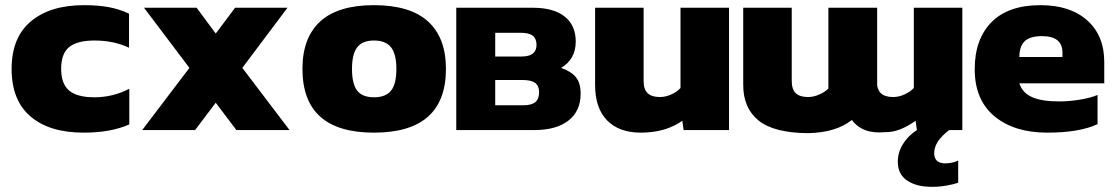

<svg xmlns="http://www.w3.org/2000/svg" viewBox="-20 -504 4324 744"><path d="M305 -484Q359 -484 400.5 -476.5Q442 -469 480 -451V-319Q421 -347 346 -347Q280 -347 248.5 -322Q217 -297 217 -237Q217 -179 248 -153Q279 -127 346 -127Q417 -127 481 -160V-22Q410 10 304 10Q172 10 98.5 -52.5Q25 -115 25 -237Q25 -359 100 -421.5Q175 -484 305 -484Z M714 -241 538 -474H742L816 -374L891 -474H1094L919 -241L1102 0H896L816 -106L736 0H531Z M1152 -237Q1152 -358 1221 -421Q1290 -484 1429 -484Q1569 -484 1638.5 -421Q1708 -358 1708 -237Q1708 10 1429 10Q1152 10 1152 -237ZM1516 -237Q1516 -294 1495.5 -320.5Q1475 -347 1429 -347Q1384 -347 1364 -320.5Q1344 -294 1344 -237Q1344 -179 1364 -153Q1384 -127 1429 -127Q1475 -127 1495.5 -153Q1516 -179 1516 -237Z M1748 -474H2044Q2125 -474 2168 -440Q2211 -406 2211 -343Q2211 -308 2196 -282Q2181 -256 2154 -241Q2192 -228 2211 -205.5Q2230 -183 2230 -141Q2230 -74 2183 -37Q2136 0 2050 0H1748ZM2001 -285Q2059 -285 2059 -330Q2059 -354 2044.5 -365.5Q2030 -377 1997 -377H1899V-285ZM2008 -96Q2039 -96 2054 -108Q2069 -120 2069 -147Q2069 -171 2054 -182.5Q2039 -194 2004 -194H1899V-96Z M2286 -175V-474H2474V-190Q2474 -158 2489.5 -143Q2505 -128 2537 -128Q2559 -128 2581 -138Q2603 -148 2617 -163V-474H2805V0H2629L2624 -36Q2559 10 2463 10Q2379 10 2332.5 -37.5Q2286 -85 2286 -175Z M2860 -175V-474H3048V-190Q3048 -158 3063.5 -143Q3079 -128 3111 -128Q3133 -128 3155 -138Q3176 -147 3190 -161V-175V-474H3379V-173Q3382 -154 3393 -143Q3409 -128 3441 -128Q3463 -128 3485 -138Q3507 -148 3521 -163V-474H3709V0H3658Q3600 44 3600 89Q3600 129 3643 129Q3656 129 3670 126Q3684 123 3693 118V204Q3677 210 3648.5 215Q3620 220 3591 220Q3531 220 3495 195.5Q3459 171 3459 123Q3459 86 3479 54Q3499 22 3533 0L3528 -36Q3463 10 3410 8Q3323 17 3281 -39Q3219 10 3111 12Q2979 11 2919.5 -37Q2860 -85 2860 -175Z M3757 -236Q3757 -352 3822 -418Q3887 -484 4012 -484Q4127 -484 4193 -425Q4259 -366 4259 -264V-181H3930Q3942 -144 3979.5 -127.5Q4017 -111 4084 -111Q4124 -111 4165.5 -118Q4207 -125 4233 -136V-23Q4163 10 4038 10Q3910 10 3833.5 -53.5Q3757 -117 3757 -236ZM4097 -283V-300Q4097 -364 4018 -364Q3971 -364 3950.5 -344Q3930 -324 3930 -283Z"/></svg>

Font: Kanit Bold
Style: Regular
Weight: 700
Designer: Katatrad Team
Foundry: CadsonDemak
Version: Version 1.000